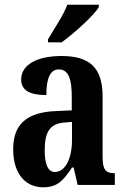

<svg xmlns="http://www.w3.org/2000/svg" viewBox="-20 -786 534 816"><path d="M184 -619V-606H242C297 -646 380 -721 400 -756V-766H266C250 -721 210 -664 184 -619ZM163 10C225 10 249 -19 286 -74H293L310 0H468V-50H465C428 -50 416 -66 416 -121V-377C416 -502 357 -548 241 -548C145 -548 70 -515 70 -448C70 -403 105 -382 177 -382C177 -450 192 -491 230 -491C272 -491 285 -449 285 -374V-317L218 -314C96 -309 36 -260 36 -152C36 -42 93 10 163 10ZM213 -55C183 -55 170 -90 170 -147C170 -222 190 -260 252 -265L286 -268V-191C286 -111 257 -55 213 -55Z"/></svg>

Font: Noto Serif Myanmar ExtraCondensed
Style: Bold
Weight: 700
Width: 2
Designer: Ben Mitchell and the Monotype Design Team
Foundry: Monotype Imaging Inc.
Version: Version 2.106